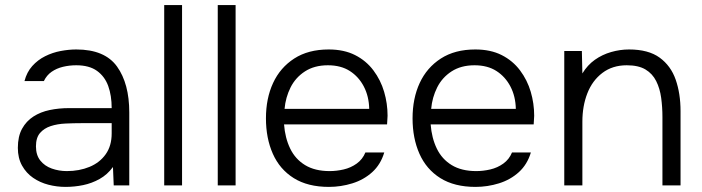

<svg xmlns="http://www.w3.org/2000/svg" viewBox="-20 -727 2755 753"><path d="M237 6Q203 6 170 -2.5Q137 -11 110 -29.5Q83 -48 66.5 -77.5Q50 -107 50 -147Q50 -192 66.5 -222Q83 -252 111 -270Q139 -288 175 -295.5Q211 -303 251 -303H418Q418 -352 404.5 -389.5Q391 -427 360.5 -449Q330 -471 279 -471Q252 -471 227 -465Q202 -459 182.5 -445.5Q163 -432 152 -409H76Q85 -444 106.5 -468Q128 -492 157 -506.5Q186 -521 218 -527Q250 -533 279 -533Q391 -533 439 -466Q487 -399 487 -286V0H426L423 -72Q401 -42 370.5 -25Q340 -8 306 -1Q272 6 237 6ZM242 -56Q291 -56 331 -72.5Q371 -89 394.5 -122Q418 -155 418 -204V-244H300Q269 -244 237 -242.5Q205 -241 179 -232.5Q153 -224 137 -205.5Q121 -187 121 -153Q121 -119 138 -97.5Q155 -76 183 -66Q211 -56 242 -56Z M624 0V-707H694V0Z M834 0V-707H904V0Z M1270 6Q1187 6 1132 -28.5Q1077 -63 1050 -124Q1023 -185 1023 -263Q1023 -341 1051 -401.5Q1079 -462 1134 -497.5Q1189 -533 1269 -533Q1329 -533 1372.5 -511Q1416 -489 1444.5 -451Q1473 -413 1486.5 -367Q1500 -321 1500 -273Q1499 -264 1499 -255.5Q1499 -247 1498 -239H1094Q1098 -186 1118 -144.5Q1138 -103 1176.5 -79.5Q1215 -56 1273 -56Q1300 -56 1328 -62.5Q1356 -69 1379 -85.5Q1402 -102 1413 -129H1487Q1473 -82 1440 -52Q1407 -22 1362 -8Q1317 6 1270 6ZM1096 -300H1428Q1427 -349 1407 -387.5Q1387 -426 1352 -448.5Q1317 -471 1266 -471Q1213 -471 1176 -447Q1139 -423 1119.5 -384Q1100 -345 1096 -300Z M1845 6Q1762 6 1707 -28.5Q1652 -63 1625 -124Q1598 -185 1598 -263Q1598 -341 1626 -401.5Q1654 -462 1709 -497.5Q1764 -533 1844 -533Q1904 -533 1947.5 -511Q1991 -489 2019.5 -451Q2048 -413 2061.5 -367Q2075 -321 2075 -273Q2074 -264 2074 -255.5Q2074 -247 2073 -239H1669Q1673 -186 1693 -144.5Q1713 -103 1751.5 -79.5Q1790 -56 1848 -56Q1875 -56 1903 -62.5Q1931 -69 1954 -85.5Q1977 -102 1988 -129H2062Q2048 -82 2015 -52Q1982 -22 1937 -8Q1892 6 1845 6ZM1671 -300H2003Q2002 -349 1982 -387.5Q1962 -426 1927 -448.5Q1892 -471 1841 -471Q1788 -471 1751 -447Q1714 -423 1694.5 -384Q1675 -345 1671 -300Z M2193 0V-527H2262L2264 -439Q2284 -472 2313 -492.5Q2342 -513 2377 -523Q2412 -533 2447 -533Q2523 -533 2567 -501Q2611 -469 2630 -414.5Q2649 -360 2649 -291V0H2578V-268Q2578 -307 2573 -343.5Q2568 -380 2553.5 -409Q2539 -438 2511.5 -454.5Q2484 -471 2438 -471Q2382 -471 2342.5 -441Q2303 -411 2283.5 -361Q2264 -311 2264 -250V0Z"/></svg>

Font: Onest Light
Style: Regular
Weight: 300
Designer: Dmitri Voloshin, Andrey Kudryavtsev
Foundry: Dmitri Voloshin, Andrey Kudryavtsev
Version: Version 1.000;gftools[0.9.33]